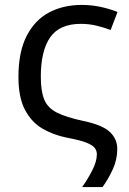

<svg xmlns="http://www.w3.org/2000/svg" viewBox="-20 -566 524 781"><path d="M313 -546Q353 -546 391.5 -537.5Q430 -529 458 -517L430 -444Q404 -454 373 -461.5Q342 -469 309 -469Q222 -469 184 -414Q146 -359 146 -254Q146 -195 160 -161Q174 -127 211.5 -108Q249 -89 319 -74Q396 -58 426.5 -29.5Q457 -1 457 40Q457 84 438 124.5Q419 165 397 195H314Q337 163 355.5 126.5Q374 90 374 62Q374 48 366 36.5Q358 25 332 14.5Q306 4 252 -6Q197 -17 152.5 -43Q108 -69 81.5 -119.5Q55 -170 55 -253Q55 -354 88 -419Q121 -484 179 -515Q237 -546 313 -546Z"/></svg>

Font: Noto IKEA Simplified Chinese
Style: Regular
Weight: 400
Designer: Monotype Design Team
Foundry: Monotype Imaging Inc.
Version: Version 1.100